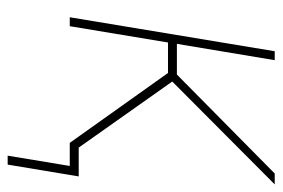

<svg xmlns="http://www.w3.org/2000/svg" viewBox="-134 -422 712 483"><g transform="rotate(90 221.5 -180.0)"><path d="M22.9 0 108.4 -515.6H130.9L89.8 -269.5H167L416 -515.6H443.4L184.6 -257.8L366.7 0H338.9L163.1 -247.1H86.4L45.4 0ZM371.1 156.2 397 0H344.2L348.1 -22.5H423.3L393.6 156.2Z"/></g></svg>

Font: Inter Display Thin
Style: Italic
Weight: 100
Italic angle: -9.39999°
Designer: Rasmus Andersson
Foundry: rsms
Version: Version 4.000;git-a52131595